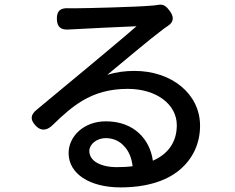

<svg xmlns="http://www.w3.org/2000/svg" viewBox="-20 -771 1020 834"><path d="M401 -64C380 -76 368 -94 368 -115C368 -144 399 -171 440 -171C472 -171 500 -158 519 -136C539 -116 552 -85 556 -49C534 -46 511 -45 486 -45C452 -45 422 -52 401 -64ZM337 -333C394 -367 457 -385 535 -385C658 -385 748 -319 748 -227C748 -155 711 -102 644 -73C631 -166 562 -244 440 -244C343 -244 278 -178 278 -106C278 -17 368 43 504 43C614 43 701 16 759 -32C817 -80 849 -147 849 -225C849 -362 727 -463 564 -463C524 -463 485 -458 446 -446C515 -503 636 -605 686 -642C694 -648 702 -654 710 -659C736 -676 736 -699 717 -724C703 -743 691 -754 668 -750C658 -748 646 -747 631 -746C578 -741 355 -735 304 -735C297 -735 289 -735 281 -735C244 -738 226 -725 227 -688C228 -652 246 -640 281 -643C288 -643 294 -644 301 -644C352 -647 521 -655 573 -657C524 -614 411 -520 356 -474C307 -434 213 -355 139 -294C111 -271 111 -250 136 -224C160 -199 187 -205 211 -230C254 -272 294 -307 337 -333Z"/></svg>

Font: GenSenRounded2 TW M
Style: Regular
Weight: 500
Version: Version 2.100;PS 2.1;hotconv 16.6.51;makeotf.lib2.5.65220 DE